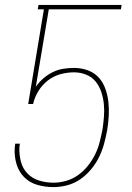

<svg xmlns="http://www.w3.org/2000/svg" viewBox="-20 -755 540 783"><path d="M198 8Q164 8 132.5 -1Q101 -10 79 -32Q57 -54 47.5 -85.5Q38 -117 40 -151L42 -169H61L59 -153Q58 -123 65.5 -95Q73 -67 92.5 -47Q112 -27 140 -18.5Q168 -10 198 -10Q224 -10 250 -17.5Q276 -25 298.5 -41Q321 -57 338.5 -79Q356 -101 368 -125.5Q380 -150 386.5 -176Q393 -202 398 -227Q402 -254 404 -280Q406 -306 403.5 -331Q401 -356 393 -380Q385 -404 370 -422.5Q355 -441 331.5 -450.5Q308 -460 282 -460Q254 -460 226.5 -452.5Q199 -445 175.5 -427Q152 -409 136.5 -383.5Q121 -358 115 -331H95L159 -717H134L137 -735H476L473 -717H179L126 -401Q139 -420 157 -435.5Q175 -451 195.5 -461Q216 -471 238 -474.5Q260 -478 282 -478Q311 -478 337.5 -468.5Q364 -459 382 -439.5Q400 -420 409.5 -393.5Q419 -367 422 -339.5Q425 -312 423.5 -282.5Q422 -253 417 -224Q412 -197 404.5 -169Q397 -141 384 -114.5Q371 -88 351.5 -64.5Q332 -41 307.5 -24Q283 -7 254.5 0.5Q226 8 198 8Z"/></svg>

Font: Iosevka SS04 Thin Oblique
Style: Regular
Weight: 100
Italic angle: -9°
Monospace: yes
Designer: Belleve Invis
Foundry: Belleve Invis
Version: Version 19.0.0; ttfautohint (v1.8.4)